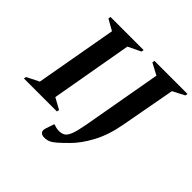

<svg xmlns="http://www.w3.org/2000/svg" viewBox="-220 -848 1210 1210"><g transform="rotate(45 385.0 -243.5)"><path d="M-14 0 -11 -16 71 -57 168 -603 95 -644 98 -660H393L390 -644L305 -603L209 -57L283 -16L280 0ZM339 173Q318 173 308 161Q298 149 306 125L325 69H331Q344 74 354.5 76Q365 78 378 78Q400 78 416.5 68Q433 58 445.5 26Q458 -6 470 -73L564 -603L487 -644L489 -660H784L781 -644L702 -603L634 -233Q614 -125 571 -45.5Q528 34 478 83Q442 119 419.5 138.5Q397 158 379.5 165.5Q362 173 339 173Z"/></g></svg>

Font: Spectral
Style: Bold Italic
Weight: 700
Italic angle: -10°
Designer: Jean-Baptiste Levee
Foundry: Production Type
Version: Version 2.001